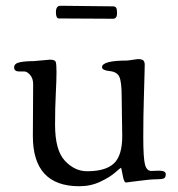

<svg xmlns="http://www.w3.org/2000/svg" viewBox="-20 -628 616 666"><path d="M372 -563C381.3 -563 386 -569.3 386 -582C386 -591.3 385 -597.7 383 -601C381 -604.3 377 -606 371 -606L190 -608C179.3 -608 174 -600.7 174 -586C174 -571.3 177.3 -564 184 -564ZM94 -156C94 -40 147.7 18 255 18C281.7 18 306.2 12.7 328.5 2C350.8 -8.7 368 -19.3 380 -30C392 -40.7 398.5 -46 399.5 -46C400.5 -46 402.5 -37.5 405.5 -20.5C408.5 -3.5 412.3 5 417 5C419 5 433.5 3.2 460.5 -0.5C487.5 -4.2 507.7 -6 521 -6C534.3 -6 543.3 -7 548 -9C552.7 -11 555 -16 555 -24C555 -32 547 -36 531 -36L505 -35C494.3 -35 487 -42.3 483 -57C479 -71.7 477 -103.7 477 -153C477 -202.3 477.7 -247 479 -287C479.7 -307 480.2 -325 480.5 -341C480.8 -357 481.2 -369.8 481.5 -379.5C481.8 -389.2 482 -397.2 482 -403.5C482 -409.8 480.5 -414.7 477.5 -418C474.5 -421.3 468 -423 458 -423L422 -418C363.3 -418 334 -410.3 334 -395C334 -387.7 342.7 -383.2 360 -381.5C377.3 -379.8 388.7 -373.2 394 -361.5C399.3 -349.8 402 -327.3 402 -294L404 -156C404 -110.7 394.3 -79 375 -61C355.7 -43 324.7 -34 282 -34C253.3 -34 227.7 -46.2 205 -70.5C182.3 -94.8 171 -136.3 171 -195C171 -234.3 171.8 -270.2 173.5 -302.5C175.2 -334.8 176 -360.3 176 -379C176 -397.7 175 -409.3 173 -414C171 -418.7 164.3 -421 153 -421L96 -416C77.3 -416 61.5 -414.7 48.5 -412C35.5 -409.3 29 -403.3 29 -394C29 -384.7 35 -380 47 -380H65C71 -380 77.5 -376 84.5 -368C91.5 -360 95 -349.3 95 -336Z"/></svg>

Font: Sorts Mill Goudy
Style: Regular
Weight: 400
Version: Version 003.101